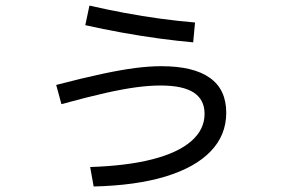

<svg xmlns="http://www.w3.org/2000/svg" viewBox="-20 -633 1040 697"><path d="M307.3 -26.7Q441.3 -31 533.8 -54.9Q626.3 -78.7 674.4 -120.7Q722.6 -162.7 722.6 -219.7Q722.6 -271.3 683.3 -297Q644 -322.6 562.7 -322.6Q523.3 -322.6 475.3 -316.3Q427.3 -309.9 362 -295.3Q296.7 -280.6 203 -254.9L184 -324.7Q282.6 -350.3 351.7 -365Q420.7 -379.7 471.7 -386.2Q522.7 -392.7 565.3 -392.7Q682.7 -392.7 742 -350.3Q801.3 -308 801.3 -223.7Q801.3 -142.3 744.8 -83.7Q688.3 -25 581 7.7Q473.7 40.3 320 44ZM681.3 -479.3Q626.7 -484 559.8 -493Q493 -502 423.2 -514.6Q353.3 -527.3 289.6 -541.6L304.7 -612.7Q362.7 -599.3 429.7 -586.7Q496.7 -574 563.7 -565Q630.7 -556 688 -551.3Z"/></svg>

Font: M PLUS 2 Thin
Style: Regular
Weight: 100
Designer: Coji Morishita
Foundry: UNDERFOREST DESIGN
Version: Version 1.001